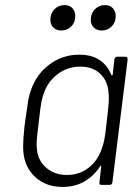

<svg xmlns="http://www.w3.org/2000/svg" viewBox="-20 -727 531 755"><path d="M441 -504H473Q482 -504 482 -494L422 -10Q420 0 411 0H379Q369 0 371 -10L378 -72Q379 -75 377 -75.5Q375 -76 374 -73Q349 -35 312 -13.5Q275 8 226 8Q162 8 120 -29.5Q78 -67 72 -128Q71 -136 71 -154Q71 -179 76 -227L79 -251Q86 -302 90.5 -329Q95 -356 104 -379Q126 -438 176.5 -475Q227 -512 292 -512Q340 -512 371.5 -491Q403 -470 418 -432Q419 -430 420.5 -430Q422 -430 423 -433L430 -494Q432 -504 441 -504ZM400 -251Q408 -316 408 -338Q408 -352 407 -360Q405 -406 375.5 -435.5Q346 -465 296 -465Q245 -465 206 -435Q167 -405 152 -359Q146 -343 142.5 -324.5Q139 -306 133 -252Q124 -181 124 -161Q124 -150 125 -145Q127 -99 160 -69Q193 -39 243 -39Q294 -39 330.5 -69Q367 -99 381 -145Q387 -161 390.5 -179Q394 -197 400 -251ZM337 -649Q337 -674 353 -690.5Q369 -707 393 -707Q412 -707 423.5 -695Q435 -683 435 -663Q435 -639 419 -623Q403 -607 380 -607Q361 -607 349 -618.5Q337 -630 337 -649ZM178 -649Q178 -674 194 -690.5Q210 -707 234 -707Q253 -707 264.5 -695Q276 -683 276 -663Q276 -639 260 -623Q244 -607 221 -607Q202 -607 190 -618.5Q178 -630 178 -649Z"/></svg>

Font: Barlow Light
Style: Italic
Weight: 300
Italic angle: -7°
Designer: Jeremy Tribby
Foundry: Tribby Type
Version: Version 1.408